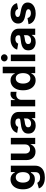

<svg xmlns="http://www.w3.org/2000/svg" viewBox="1618 -2426 1023 4300"><g transform="rotate(-90 2130.0 -276.5)"><path d="M305.2 215.8Q202.6 215.8 140.1 178.2Q77.6 140.6 59.6 82L185.5 46.9Q195.8 69.8 223.4 89.6Q251 109.4 304.2 109.4Q359.9 109.4 392.1 83.7Q424.3 58.1 424.3 3.9V-96.7H413.1Q397.9 -63.5 363 -35.6Q328.1 -7.8 261.7 -7.8Q200.2 -7.8 149.9 -36.6Q99.6 -65.4 69.6 -124.5Q39.6 -183.6 39.6 -273.9Q39.6 -366.2 70.1 -428.2Q100.6 -490.2 151.1 -521.5Q201.7 -552.7 262.2 -552.7Q308.1 -552.7 339.4 -537.1Q370.6 -521.5 389.9 -498.5Q409.2 -475.6 418.9 -454.1H425.3V-545.9H569.3V-4.4Q569.3 69.3 535.4 118.4Q501.5 167.5 441.7 191.7Q381.8 215.8 305.2 215.8ZM307.6 -119.1Q363.8 -119.1 394.3 -160.4Q424.8 -201.7 424.8 -274.9Q424.8 -347.7 394.5 -391.6Q364.3 -435.5 307.6 -435.5Q250 -435.5 220 -390.4Q189.9 -345.2 189.9 -274.9Q189.9 -203.1 220.2 -161.1Q250.5 -119.1 307.6 -119.1Z M882.3 6.8Q797.4 6.8 745.8 -47.9Q694.3 -102.5 694.3 -198.7V-545.9H840.8V-224.1Q840.8 -173.3 867.2 -144.5Q893.6 -115.7 939.5 -115.7Q986.3 -115.7 1015.9 -145.8Q1045.4 -175.8 1045.4 -230V-545.9H1192.4V0H1053.7L1051.8 -113.3Q1028.8 -55.2 986.6 -24.2Q944.3 6.8 882.3 6.8Z M1469.2 10.7Q1391.1 10.7 1339.4 -30.5Q1287.6 -71.8 1287.6 -152.8Q1287.6 -213.9 1316.9 -248.5Q1346.2 -283.2 1393.1 -299.3Q1439.9 -315.4 1493.7 -320.3Q1564 -327.1 1595 -334.7Q1626 -342.3 1626 -369.1V-371.6Q1626 -406.2 1603.8 -425.3Q1581.5 -444.3 1540.5 -444.3Q1498 -444.3 1472.2 -426Q1446.3 -407.7 1437.5 -381.3L1303.2 -403.8Q1324.2 -474.6 1387 -513.7Q1449.7 -552.7 1541 -552.7Q1599.6 -552.7 1652.6 -534.2Q1705.6 -515.6 1739 -474.9Q1772.5 -434.1 1772.5 -367.7V0H1633.8V-75.7H1628.9Q1608.9 -37.6 1569.3 -13.4Q1529.8 10.7 1469.2 10.7ZM1510.7 -92.3Q1562 -92.3 1594.5 -122.1Q1627 -151.9 1627 -195.3V-254.4Q1618.2 -248 1598.4 -243.4Q1578.6 -238.8 1556.6 -235.1Q1534.7 -231.4 1518.6 -229.5Q1478 -223.6 1453.1 -206.5Q1428.2 -189.5 1428.2 -156.7Q1428.2 -125 1451.4 -108.6Q1474.6 -92.3 1510.7 -92.3Z M1897.5 0V-545.9H2039.1V-450.7H2044.9Q2060.1 -501 2095.5 -527.1Q2130.9 -553.2 2176.8 -553.2Q2201.7 -553.2 2224.1 -548.3V-417.5Q2214.4 -420.4 2195.6 -422.6Q2176.8 -424.8 2160.6 -424.8Q2109.9 -424.8 2076.9 -393.1Q2043.9 -361.3 2043.9 -310.5V0Z M2480 9.3Q2417 9.3 2366.7 -23.2Q2316.4 -55.7 2286.9 -118.4Q2257.3 -181.2 2257.3 -272Q2257.3 -365.2 2287.6 -427.7Q2317.9 -490.2 2368.2 -521.5Q2418.5 -552.7 2479 -552.7Q2525.4 -552.7 2556.2 -537.1Q2586.9 -521.5 2605.7 -498.5Q2624.5 -475.6 2634.3 -454.1H2639.2V-727.5H2785.6V0H2641.6V-87.4H2634.3Q2624 -65.4 2605 -43.2Q2585.9 -21 2555.2 -5.9Q2524.4 9.3 2480 9.3ZM2524.9 -108.4Q2580.6 -108.4 2611.3 -153.3Q2642.1 -198.2 2642.1 -272.5Q2642.1 -346.7 2611.6 -391.1Q2581.1 -435.5 2524.9 -435.5Q2467.3 -435.5 2437.5 -389.9Q2407.7 -344.2 2407.7 -272.5Q2407.7 -200.2 2437.7 -154.3Q2467.8 -108.4 2524.9 -108.4Z M2910.6 0V-545.9H3057.1V0ZM2983.9 -617.2Q2950.7 -617.2 2927.2 -639.2Q2903.8 -661.1 2903.8 -692.4Q2903.8 -723.6 2927.2 -745.6Q2950.7 -767.6 2983.9 -767.6Q3017.1 -767.6 3040.8 -745.6Q3064.5 -723.6 3064.5 -692.4Q3064.5 -661.1 3040.8 -639.2Q3017.1 -617.2 2983.9 -617.2Z M3334 10.7Q3255.9 10.7 3204.1 -30.5Q3152.3 -71.8 3152.3 -152.8Q3152.3 -213.9 3181.6 -248.5Q3210.9 -283.2 3257.8 -299.3Q3304.7 -315.4 3358.4 -320.3Q3428.7 -327.1 3459.7 -334.7Q3490.7 -342.3 3490.7 -369.1V-371.6Q3490.7 -406.2 3468.5 -425.3Q3446.3 -444.3 3405.3 -444.3Q3362.8 -444.3 3336.9 -426Q3311 -407.7 3302.2 -381.3L3168 -403.8Q3189 -474.6 3251.7 -513.7Q3314.5 -552.7 3405.8 -552.7Q3464.4 -552.7 3517.3 -534.2Q3570.3 -515.6 3603.8 -474.9Q3637.2 -434.1 3637.2 -367.7V0H3498.5V-75.7H3493.7Q3473.6 -37.6 3434.1 -13.4Q3394.5 10.7 3334 10.7ZM3375.5 -92.3Q3426.8 -92.3 3459.2 -122.1Q3491.7 -151.9 3491.7 -195.3V-254.4Q3482.9 -248 3463.1 -243.4Q3443.4 -238.8 3421.4 -235.1Q3399.4 -231.4 3383.3 -229.5Q3342.8 -223.6 3317.9 -206.5Q3293 -189.5 3293 -156.7Q3293 -125 3316.2 -108.6Q3339.4 -92.3 3375.5 -92.3Z M3979 10.7Q3880.4 10.7 3816.2 -31.2Q3752 -73.2 3737.8 -149.4L3874 -172.9Q3895 -96.7 3983.4 -96.7Q4025.4 -96.7 4049.6 -112.5Q4073.7 -128.4 4073.7 -152.8Q4073.7 -194.3 4003.4 -209L3909.2 -228.5Q3752 -260.7 3752 -383.3Q3752 -461.9 3814.9 -507.3Q3877.9 -552.7 3981.4 -552.7Q4078.6 -552.7 4136.2 -513.2Q4193.8 -473.6 4209 -407.2L4079.1 -384.3Q4070.3 -412.1 4046.9 -429.9Q4023.4 -447.8 3983.4 -447.8Q3947.3 -447.8 3922.9 -432.4Q3898.4 -417 3898.4 -392.6Q3898.4 -372.1 3914.3 -357.7Q3930.2 -343.3 3968.8 -335.4L4066.9 -315.9Q4223.1 -284.2 4223.1 -168.5Q4223.1 -114.7 4191.9 -74.5Q4160.6 -34.2 4105.5 -11.7Q4050.3 10.7 3979 10.7Z"/></g></svg>

Font: Inter-Bold
Style: Bold
Weight: 700
Designer: Rasmus Andersson
Foundry: rsms
Version: Version 4.000;git-a52131595